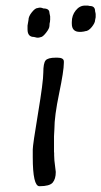

<svg xmlns="http://www.w3.org/2000/svg" viewBox="-20 -702 361 684"><path d="M125 -569.8Q123 -568.8 122.1 -568.8L117.2 -567.9H111.3L101.1 -570.3Q78.1 -570.3 78.1 -597.2V-610.8L81.5 -630.9Q81.5 -643.6 93.5 -658.4Q105.5 -673.3 113.8 -673.3L120.1 -674.8H125Q127.9 -673.8 129.4 -673.8L134.8 -671.9Q156.2 -671.9 156.2 -655.8L158.7 -643.6V-630.4L158.2 -628.4V-625Q156.2 -619.1 156.2 -609.9Q156.2 -600.6 144 -585.2Q131.8 -569.8 125 -569.8ZM264.2 -588.4Q235.8 -588.4 235.8 -617.7V-623.5Q235.8 -647.5 249.8 -664.8Q263.7 -682.1 282.7 -682.1H293Q297.4 -680.7 299.8 -680.7Q318.8 -680.7 318.8 -662.1Q319.8 -659.2 319.8 -657.7L320.8 -652.3V-640.6L318.8 -630.4Q318.8 -620.6 306.9 -605.7Q294.9 -590.8 282.7 -590.8L279.8 -589.8L268.6 -588.4ZM120.6 -38.6Q96.7 -38.6 96.7 -142.6V-169.4Q96.7 -185.5 115.5 -298.3Q134.3 -411.1 134.3 -443.8Q134.3 -476.6 142.3 -486.6Q150.4 -496.6 179.2 -496.6H184.1Q207.5 -496.6 207.5 -482.9V-478Q207.5 -450.2 190.7 -369.4Q173.8 -288.6 173.8 -242.2Q172.9 -231.4 172.9 -226.1L172.4 -215.8V-161.1L172.9 -156.7Q172.9 -152.8 172.9 -148.9L173.8 -130.4L178.7 -89.4Q178.7 -64.5 167.7 -51.5Q156.7 -38.6 120.6 -38.6Z"/></svg>

Font: Averia Sans Libre Light
Style: Italic
Weight: 300
Italic angle: -8.5°
Version: Version 1.002